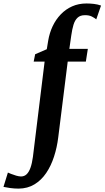

<svg xmlns="http://www.w3.org/2000/svg" viewBox="-145 -835 602 1106"><path d="M132.5 -600Q140 -645 158.2 -683.8Q176.5 -722.5 205 -752.2Q233.5 -782 270.8 -798.5Q308 -815 353 -815Q374 -815 395.8 -812.5Q417.5 -810 437 -803L409.5 -723.5Q400 -731.5 384 -739.8Q368 -748 343.5 -747.5Q317.5 -747.5 302 -733.2Q286.5 -719 278.5 -692.8Q270.5 -666.5 265.5 -630.5L254.5 -553.5H361L349.5 -480H245L190.5 -44Q183.5 14 166.2 67.2Q149 120.5 121 161.8Q93 203 53.5 227Q14 251 -37.5 251.5Q-62.5 251.5 -87.5 248Q-112.5 244.5 -125 241.5L-99.5 159Q-95.5 161 -81.8 166.5Q-68 172 -51.8 176.8Q-35.5 181.5 -24 181.5Q-5 181.5 8.2 169Q21.5 156.5 30.5 131.5Q39.5 106.5 44.5 69.5L112 -480H49L57.5 -522.5L124.5 -551.5Z"/></svg>

Font: Merriweather 28pt
Style: Bold Italic
Weight: 700
Italic angle: -7.8°
Version: Version 2.101